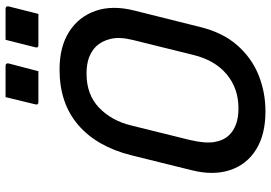

<svg xmlns="http://www.w3.org/2000/svg" viewBox="-162 -792 974 690"><g transform="rotate(-90 325.0 -447.0)"><path d="M420 -720Q502 -720 556 -685.5Q610 -651 631 -590.5Q652 -530 632 -451L573 -215Q553 -133 507 -81Q461 -29 399.5 -4.5Q338 20 270 20Q186 20 132 -14Q78 -48 58.5 -108Q39 -168 58 -244L112 -462Q143 -586 221 -653Q299 -720 420 -720ZM167 -252Q154 -197 159.5 -164Q165 -131 184 -111Q199 -95 223 -86Q247 -77 281 -77Q352 -77 402.5 -119Q453 -161 472 -237L526 -455Q538 -503 530.5 -535.5Q523 -568 503 -589Q487 -605 463.5 -614Q440 -623 405 -623Q330 -623 283 -578Q236 -533 219 -462ZM321 -914H433Q444 -914 442 -903L414 -796H303Q292 -796 295 -807ZM527 -914H638Q649 -914 647 -903L620 -796H508Q497 -796 500 -807Z"/></g></svg>

Font: Recursive Sn Lnr St Med
Style: Italic
Weight: 500
Italic angle: -15°
Version: Version 1.079;hotconv 1.0.112;makeotfexe 2.5.65598; ttfautoh